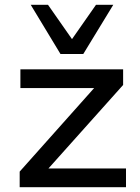

<svg xmlns="http://www.w3.org/2000/svg" viewBox="-20 -780 585 800"><path d="M62 0V-65L398 -442L400 -413H65V-491H493V-426L155 -48L153 -78H505V0ZM232 -555 108 -760H180L280 -617L380 -760H452L327 -555Z"/></svg>

Font: Nunito Sans 10pt SemiExpanded Medium
Style: Regular
Weight: 500
Width: 6
Designer: Vernon Adams
Foundry: Vernon Adams
Version: Version 3.101;gftools[0.9.27]